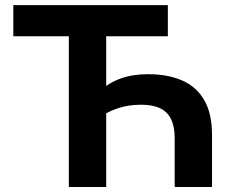

<svg xmlns="http://www.w3.org/2000/svg" viewBox="-20 -748 928 768"><path d="M572.8 -451.2Q650.9 -451.2 708.3 -426.3Q765.6 -401.4 796.9 -347.7Q828.1 -293.9 828.1 -207.5V0H678.7V-196.8Q678.7 -240.7 664.8 -270.3Q650.9 -299.8 621.3 -314.5Q591.8 -329.1 544.4 -329.1Q491.2 -329.1 448 -313.7Q404.8 -298.3 371.6 -274.9V-379.4Q416 -417.5 463.4 -434.3Q510.7 -451.2 572.8 -451.2ZM404.8 -630.4V0H255.4V-630.4ZM33.2 -603V-727.5H651.4V-603Z"/></svg>

Font: Inter 18pt
Style: Bold
Weight: 700
Designer: Rasmus Andersson
Foundry: rsms
Version: Version 4.001;git-66647c0bb